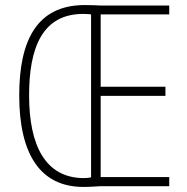

<svg xmlns="http://www.w3.org/2000/svg" viewBox="-20 -802 740 759"><path d="M315 -782C125 -782 56 -641 56 -425C56 -194 138 -63 310 -63C336 -63 357 -65 377 -66H649V-102H378V-423H634V-459H378V-745H649V-780H381C359 -781 344 -782 315 -782ZM309 -747C322 -747 332 -746 340 -745V-101C332 -99 323 -98 310 -98C160 -99 95 -226 95 -425C95 -611 146 -747 309 -747Z"/></svg>

Font: Noto Sans Malayalam UI Condensed ExtraLight
Style: Regular
Weight: 200
Width: 3
Designer: Jelle Bosma - Monotype Design Team
Foundry: Monotype Imaging Inc.
Version: Version 2.104